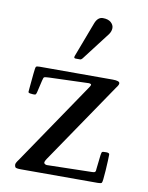

<svg xmlns="http://www.w3.org/2000/svg" viewBox="-74 -669 560 727"><g transform="rotate(10 206.5 -306.0)"><path d="M189 -446Q181.9 -446 181.9 -450.1Q181.9 -454.1 183.8 -458L232.9 -587.9Q242.7 -615 263.1 -615Q283.4 -615 294.2 -605.5Q304.9 -595.9 304.9 -583.9Q304.9 -571.8 296.9 -560.1L214.8 -452.9Q209.7 -446 204.8 -446ZM376 -110.1Q376 -92.3 373.2 -47.9Q370.4 -3.4 367.1 -0.2Q363.8 2.9 352.1 2.9H56.9Q37.4 2.9 34.7 -1.2Q32 -5.4 32 -11.5Q32 -17.6 43 -32L256.1 -345.9Q264.9 -358.2 261.7 -360.6Q258.5 -363 252.9 -363L102.1 -357.9Q85.2 -357.2 82.5 -355.5Q79.8 -353.8 76.9 -341.1L66.9 -298.1Q64.2 -285.6 60.1 -285.2Q55.9 -284.7 53 -284.9Q50 -285.2 47.6 -285.4Q45.2 -285.6 44.1 -285.8Q43 -285.9 41 -286.1Q39.1 -286.4 38.1 -286.9Q37.1 -287.4 36.1 -287.8Q33.9 -288.8 33.9 -290.8Q33.9 -292.7 35.2 -306.6Q38.1 -336.2 40.4 -361.3Q42.7 -386.5 45.2 -389.3Q47.6 -392.1 59.1 -392.1H340.1Q366.9 -392.1 366.9 -382.1Q366.9 -376.7 362.3 -370.5Q357.7 -364.3 356.9 -363L146 -53Q136.2 -38.3 140.6 -34.2Q145 -30 149.9 -30L324 -33.9Q326.7 -33.9 328.6 -34.3Q330.6 -34.7 331.9 -34.8Q333.3 -34.9 334.2 -36Q335.2 -37.1 335.8 -37.5Q336.4 -37.8 336.8 -39.7Q337.2 -41.5 337.4 -42Q337.9 -44.4 337.9 -48.1L344 -102.1Q345.5 -113 347.9 -115Q350.3 -116.9 363.2 -116.9Q376 -116.9 376 -110.1Z"/></g></svg>

Font: Fanwood Text
Style: Regular
Weight: 400
Version: Version 1.1001